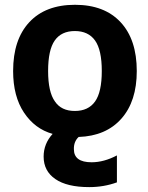

<svg xmlns="http://www.w3.org/2000/svg" viewBox="-20 -554 613 793"><path d="M207 -134.8Q233.4 -95.7 289.1 -95.7Q344.7 -95.7 372.6 -134.8Q400.4 -173.8 400.4 -260.7Q400.4 -347.7 372.6 -386.7Q344.7 -425.8 289.1 -425.8Q233.4 -425.8 206.1 -386.7Q178.7 -347.7 178.7 -260.7Q178.7 -173.8 207 -134.8ZM348.6 218.8Q256.8 218.8 208.5 185.5Q160.2 152.3 160.2 92.8Q160.2 40 197.3 -1Q124 -21.5 79.1 -88.9Q34.2 -156.2 34.2 -260.7Q34.2 -390.6 101.1 -462.4Q168 -534.2 289.6 -534.2Q411.1 -534.2 478 -462.4Q544.9 -390.6 544.9 -260.7Q544.9 -135.7 481.4 -64Q418 7.8 304.7 11.7Q284.2 31.2 285.2 62.5Q285.2 116.2 358.4 116.2Q409.2 116.2 462.9 87.9V199.2Q409.2 218.8 348.6 218.8Z"/></svg>

Font: Gen Shin Gothic Bold
Style: Bold
Weight: 700
Designer: [Source Han Sans]
Ryoko NISHIZUKA  (kana & ideographs); Paul D. Hunt (Latin, Greek & Cyrillic); Wenlong ZHANG  (bopomofo
Version: Version 1.002.20150607